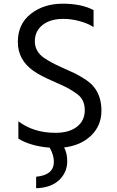

<svg xmlns="http://www.w3.org/2000/svg" viewBox="-20 -757 627 1025"><path d="M479.5 -703.1V-612.3Q450.2 -631.8 405.8 -644Q361.3 -656.2 318.4 -656.2Q248 -656.2 207 -623.5Q166 -590.8 166 -536.6Q166 -482.4 214.8 -448.2Q252 -422.9 305.7 -398.9Q359.4 -375 379.9 -365.2Q400.4 -355.5 431.6 -335.4Q462.9 -315.4 479.5 -294.9Q521.5 -245.1 521.5 -166Q521.5 -86.9 466.8 -33.7Q412.1 19.5 322.3 30.3Q338.9 60.5 338.9 103.5Q338.9 163.1 295.9 204.1Q252.9 245.1 172.9 248V186.5Q267.6 177.7 267.6 106.4Q267.6 70.3 245.1 31.2Q144.5 23.4 78.1 -16.6V-109.4Q159.2 -47.9 276.4 -47.9Q349.6 -47.9 391.1 -80.6Q432.6 -113.3 432.6 -168.5Q432.6 -223.6 394.5 -252.9Q356.4 -282.2 299.8 -307.1Q243.2 -332 235.4 -335.9Q227.5 -339.8 205.6 -350.6Q183.6 -361.3 158.2 -378.9Q75.2 -437.5 75.2 -533.2Q75.2 -628.9 144.5 -683.1Q213.9 -737.3 314.5 -737.3Q415 -737.3 479.5 -703.1Z"/></svg>

Font: GenEi M Gothic v2 Regular
Style: Regular
Weight: 400
Version: Version 2.0